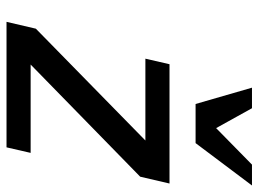

<svg xmlns="http://www.w3.org/2000/svg" viewBox="-122 -671 793 589"><g transform="rotate(90 274.5 -376.5)"><path d="M549 -753H485L373 -643L312 -753H249L299 -580H419ZM432 0 449 -74H178L522 -410L543 -500H177L160 -426H411L68 -90L47 0Z"/></g></svg>

Font: Perun Medium Italic
Style: Regular
Weight: 500
Italic angle: -12°
Foundry: Copyright (c) Stefan Peev, Context Ltd, 2016
Version: Version 1.026